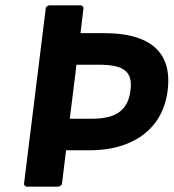

<svg xmlns="http://www.w3.org/2000/svg" viewBox="-20 -686 649 718"><path d="M70 0C69 5 73 12 81 12H197C202 12 211 8 212 0L227 -124H318C463 -124 588 -193 607 -348C627 -508 518 -562 372 -562H281L292 -654C293 -659 289 -666 281 -666H165C160 -666 152 -662 151 -654ZM241 -242 266 -444H349C442 -444 477 -420 468 -348C459 -276 417 -242 324 -242Z"/></svg>

Font: Falling Sky
Style: BdObl
Weight: 700
Designer: Paul D. Hunt
Foundry: Adobe Systems Incorporated
Version: Version 1.02